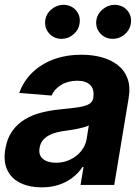

<svg xmlns="http://www.w3.org/2000/svg" viewBox="-24 -785 595 815"><path d="M152.8 10.3Q101.1 10.3 63 -8.1Q24.9 -26.4 7.3 -62.5Q-10.3 -98.6 -1.5 -152.3Q6.3 -198.2 28.1 -228.8Q49.8 -259.3 81.5 -278.3Q113.3 -297.4 151.9 -307.1Q190.4 -316.9 231.4 -320.8Q279.3 -325.2 309.1 -329.8Q338.9 -334.5 354 -343.3Q369.1 -352.1 372.1 -369.1V-371.6Q377 -405.3 359.6 -423.6Q342.3 -441.9 303.7 -442.4Q263.2 -441.9 235.1 -424.3Q207 -406.7 194.8 -379.4L57.6 -390.6Q75.7 -440.4 113 -476.8Q150.4 -513.2 203.6 -533Q256.8 -552.7 322.3 -552.7Q367.7 -552.7 407.2 -542Q446.8 -531.2 475.6 -509Q504.4 -486.8 517.3 -451.7Q530.3 -416.5 522 -368.2L460.9 0H317.9L330.6 -76.2H326.2Q309.1 -50.3 283.9 -31Q258.8 -11.7 226.1 -0.7Q193.4 10.3 152.8 10.3ZM213.9 -94.2Q246.6 -94.2 274.4 -107.7Q302.2 -121.1 320.6 -143.8Q338.9 -166.5 343.8 -194.8L353 -252.9Q345.7 -248.5 332.5 -244.9Q319.3 -241.2 303.7 -238Q288.1 -234.9 272.5 -232.7Q256.8 -230.5 244.6 -228.5Q217.3 -224.6 195.8 -216.1Q174.3 -207.5 160.9 -193.1Q147.5 -178.7 144 -157.2Q138.7 -126.5 158.4 -110.4Q178.2 -94.2 213.9 -94.2ZM237.8 -620.1Q204.1 -620.1 183.6 -644.3Q163.1 -668.5 168.5 -701.7Q172.9 -728 195.1 -746.1Q217.3 -764.2 245.1 -764.6Q278.8 -764.2 299.1 -740.5Q319.3 -716.8 313.5 -683.6Q309.6 -657.7 287.6 -638.9Q265.6 -620.1 237.8 -620.1ZM455.1 -620.1Q421.9 -620.1 400.9 -644Q379.9 -668 385.3 -701.7Q390.1 -728 412.6 -746.1Q435.1 -764.2 461.9 -764.6Q496.6 -764.2 516.6 -740.5Q536.6 -716.8 531.2 -683.6Q526.9 -657.7 505.1 -638.9Q483.4 -620.1 455.1 -620.1Z"/></svg>

Font: Inter Tight
Style: Bold Italic
Weight: 700
Italic angle: -9.39999°
Designer: Rasmus Andersson
Foundry: rsms
Version: Version 3.004